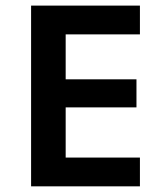

<svg xmlns="http://www.w3.org/2000/svg" viewBox="-20 -658 590 678"><path d="M89.8 0V-638.2H474.1V-536.6H211.9V-377.9H461.9V-278.8H211.9V-101.6H474.1V0Z"/></svg>

Font: Code New Roman
Style: Bold
Weight: 700
Monospace: yes
Designer: Sam Radian
Foundry: Code New Roman
Version: Version 1.508 October 19, 2014